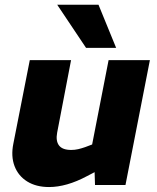

<svg xmlns="http://www.w3.org/2000/svg" viewBox="-20 -765 648 794"><path d="M183 8.5Q129.5 8.5 92.5 -14.5Q55.6 -37.5 40.1 -78.2Q24.7 -118.9 35.2 -170.8L103.2 -516.4H273.9L216.4 -216.7Q209.9 -182.5 223.9 -163.7Q238 -144.9 274.6 -144.9Q289.1 -144.9 303.2 -148.1Q317.3 -151.4 331.9 -156.5L361 -167.5L429.1 -516.4H599.9L498.9 0H372.9L370 -91.4L401.3 -68.8L340.3 -36.9Q297.3 -13.9 257.9 -2.7Q218.5 8.5 183 8.5ZM335.9 -567 216.5 -745.5H387.3L460.3 -567Z"/></svg>

Font: REM Medium
Style: Italic
Weight: 500
Italic angle: -11°
Designer: Octavio Pardo
Foundry: Ashler Design
Version: Version 1.005;gftools[0.9.28]